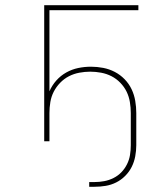

<svg xmlns="http://www.w3.org/2000/svg" viewBox="-20 -540 640 734"><path d="M321 174V156H341Q360 156 378.5 152.5Q397 149 414 140.5Q431 132 444 118.5Q457 105 465.5 88Q474 71 477 52.5Q480 34 480 15V-108Q480 -129 476.5 -150Q473 -171 464 -189.5Q455 -208 440 -223.5Q425 -239 406.5 -248.5Q388 -258 367 -262Q346 -266 325 -266Q304 -266 283 -262Q262 -258 243.5 -248.5Q225 -239 210 -223.5Q195 -208 185.5 -189.5Q176 -171 172.5 -150Q169 -129 169 -108V0H149V-520H509V-501H169V-191Q179 -214 195.5 -232.5Q212 -251 233.5 -263Q255 -275 279 -280Q303 -285 328 -285Q351 -285 374.5 -280.5Q398 -276 419 -265Q440 -254 456.5 -237Q473 -220 483 -199Q493 -178 497 -154.5Q501 -131 501 -108V15Q501 36 497 57.5Q493 79 483.5 98Q474 117 458.5 132.5Q443 148 424 157.5Q405 167 384 170.5Q363 174 341 174Z"/></svg>

Font: Iosevka SS04 Thin Extended
Style: Regular
Weight: 100
Width: 7
Monospace: yes
Designer: Belleve Invis
Foundry: Belleve Invis
Version: Version 19.0.0; ttfautohint (v1.8.4)